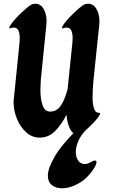

<svg xmlns="http://www.w3.org/2000/svg" viewBox="-20 -723 607 1031"><path d="M401 1Q373 1 357 -29Q341 -59 337 -107Q311 -55 276 -19.5Q241 16 194 16Q152 16 120.5 -12.5Q89 -41 71 -85Q53 -129 53 -176Q53 -182 53.5 -188Q54 -194 55 -199L85 -496L86 -520Q86 -543 79 -559Q72 -575 54 -575Q47 -575 38 -572Q30 -569 30 -574Q30 -581 44.5 -600Q59 -619 80.5 -640.5Q102 -662 122 -679Q142 -696 152 -700Q161 -703 170 -703Q201 -703 217.5 -669Q234 -635 229 -590L199 -293L197 -240Q197 -190 209.5 -156Q222 -122 251 -124Q255 -124 265 -125.5Q275 -127 288.5 -136.5Q302 -146 316 -171.5Q330 -197 343 -244L369 -496L370 -519Q370 -543 363 -559Q356 -575 337 -575Q330 -575 321 -572Q313 -569 313 -574Q313 -581 327.5 -600Q342 -619 363.5 -640.5Q385 -662 405 -679Q425 -696 435 -700Q444 -703 453 -703Q481 -703 497.5 -675.5Q514 -648 514 -608L513 -590L482 -293Q480 -268 478.5 -245.5Q477 -223 477 -203Q477 -165 484.5 -141Q492 -117 513 -117Q521 -117 514.5 -105Q508 -93 492.5 -75.5Q477 -58 458.5 -40.5Q440 -23 424 -11Q408 1 401 1ZM407 259Q358 288 313 288Q280 288 258.5 271Q237 254 237 220Q237 181 273.5 118Q310 55 399 -33Q434 -68 459.5 -85Q485 -102 495 -102Q503 -102 492.5 -84Q482 -66 447 -31Q415 1 401 33.5Q387 66 387 92Q387 121 400 139.5Q413 158 435 158Q449 158 465 149Q481 139 490 139Q498 139 498 148Q498 159 485 180.5Q472 202 451 224Q430 246 407 259Z"/></svg>

Font: Ga Maamli
Style: Regular
Weight: 400
Designer: Afotey Clement Nii Odai, Ama Asantewa Diaka, David Abbey-Thompson
Foundry: Sorkin Type Co.
Version: Version 1.000; ttfautohint (v1.8.4.7-5d5b)